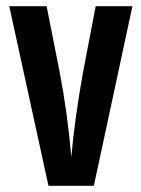

<svg xmlns="http://www.w3.org/2000/svg" viewBox="-20 -602 458 622"><path d="M290 -582H409L284 0H137L10 -582H131L173 -370Q199 -235 211 -93Q222 -218 249 -368Z"/></svg>

Font: Khand SemiBold
Style: Regular
Weight: 600
Designer: Devanagari: Sanchit Sawaria, Jyotish Sonowal; Latin: Satya Rajpurohit
Foundry: Indian Type Foundry
Version: Version 1.101;PS 1.0;hotconv 1.0.78;makeotf.lib2.5.61930; tt